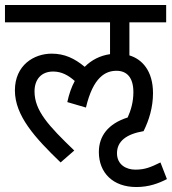

<svg xmlns="http://www.w3.org/2000/svg" viewBox="-20 -642 692 773"><path d="M378 -30C378 53 434 111 529 111C580 111 619 96 652 79L626 12C587 31 564 41 525 41C488 41 451 21 451 -25C451 -73 488 -102 558 -114C580 -158 596 -210 596 -267C596 -358 551 -404 501 -419V-552H649V-622H0V-552H423V-424C383 -418 349 -401 321 -373C280 -407 240 -426 188 -426C117 -426 40 -380 40 -278C40 -176 121 -87 224 12L279 -36C176 -135 119 -196 119 -274C119 -321 145 -354 194 -354C228 -354 255 -339 281 -316C268 -292 258 -264 251 -231L326 -209C355 -332 405 -357 449 -357C489 -357 517 -332 517 -271C517 -231 507 -198 494 -169C415 -144 378 -94 378 -30Z"/></svg>

Font: Noto Sans Devanagari UI SemiCondensed
Style: Regular
Weight: 400
Width: 4
Designer: Jelle Bosma - Monotype Design Team
Foundry: Monotype Imaging Inc.
Version: Version 2.004